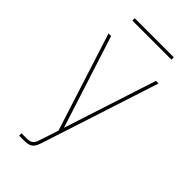

<svg xmlns="http://www.w3.org/2000/svg" viewBox="-271 -753 1042 1042"><g transform="rotate(45 250.0 -232.0)"><path d="M107 215V197H151Q161 197 171 194Q181 191 188 183.5Q195 176 198.5 166.5Q202 157 205 147L206 146V145Q206 145 206 145Q206 145 206 145L239 45L58 -520H78L249 13L422 -520H442L224 151Q220 163 215 176Q210 189 200.5 198.5Q191 208 178 211.5Q165 215 151 215ZM100 -661V-679H400V-661Z"/></g></svg>

Font: Iosevka SS04 Thin
Style: Regular
Weight: 100
Monospace: yes
Designer: Belleve Invis
Foundry: Belleve Invis
Version: Version 19.0.0; ttfautohint (v1.8.4)